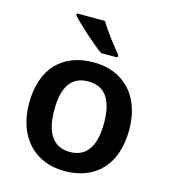

<svg xmlns="http://www.w3.org/2000/svg" viewBox="-114 -857 846 958"><g transform="rotate(15 308.5 -378.0)"><path d="M309 -766H164V-756C197 -719 283 -641 332 -606H417V-619C386 -656 336 -721 309 -766ZM567 -272C567 -452 460 -552 310 -552C149 -552 50 -452 50 -272C50 -92 158 10 307 10C467 10 567 -92 567 -272ZM180 -272C180 -387 218 -453 308 -453C398 -453 437 -387 437 -272C437 -158 398 -89 309 -89C219 -89 180 -158 180 -272Z"/></g></svg>

Font: Noto Sans Myanmar UI SemiBold
Style: Regular
Weight: 600
Designer: Monotype Design Team
Foundry: Monotype Imaging Inc.
Version: Version 2.103